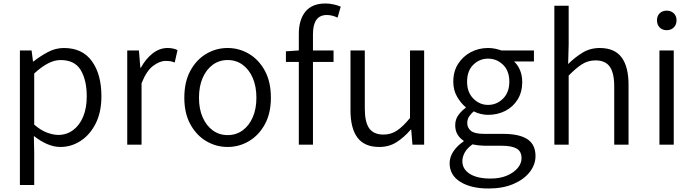

<svg xmlns="http://www.w3.org/2000/svg" viewBox="-20 -829 3973 1100"><path d="M94 231V-540H161L169 -477H172Q210 -507 254 -530.5Q298 -554 346 -554Q452 -554 506.5 -478.5Q561 -403 561 -278Q561 -186 528 -121Q495 -56 441.5 -21.5Q388 13 326 13Q289 13 250.5 -3.5Q212 -20 174 -50L176 45V231ZM314 -56Q361 -56 398 -83Q435 -110 456 -159.5Q477 -209 477 -277Q477 -370 442.5 -427.5Q408 -485 327 -485Q292 -485 254.5 -465.5Q217 -446 176 -408V-115Q214 -82 250 -69Q286 -56 314 -56Z M709 0V-540H776L784 -441H787Q815 -492 854.5 -523Q894 -554 940 -554Q973 -554 997 -542L981 -471Q968 -476 957 -478Q946 -480 929 -480Q895 -480 857 -451.5Q819 -423 791 -352V0Z M1284 13Q1218 13 1161.5 -20.5Q1105 -54 1070.5 -117Q1036 -180 1036 -269Q1036 -360 1070.5 -423.5Q1105 -487 1161.5 -520.5Q1218 -554 1284 -554Q1350 -554 1406.5 -520.5Q1463 -487 1497.5 -423.5Q1532 -360 1532 -269Q1532 -180 1497.5 -117Q1463 -54 1406.5 -20.5Q1350 13 1284 13ZM1284 -55Q1333 -55 1370 -82Q1407 -109 1428 -157Q1449 -205 1449 -269Q1449 -334 1428 -382.5Q1407 -431 1370 -458Q1333 -485 1284 -485Q1236 -485 1199 -458Q1162 -431 1141 -382.5Q1120 -334 1120 -269Q1120 -205 1141 -157Q1162 -109 1199 -82Q1236 -55 1284 -55Z M1618 -474V-535L1692 -540V-635Q1692 -716 1730 -762.5Q1768 -809 1844 -809Q1868 -809 1890.5 -804Q1913 -799 1932 -791L1914 -728Q1883 -743 1852 -743Q1773 -743 1773 -633V-540H1891V-474H1773V0H1692V-474Z M2153 13Q2068 13 2028 -40.5Q1988 -94 1988 -197V-540H2070V-207Q2070 -129 2095.5 -93.5Q2121 -58 2177 -58Q2220 -58 2254.5 -81Q2289 -104 2329 -153V-540H2410V0H2343L2336 -86H2333Q2295 -42 2252 -14.5Q2209 13 2153 13Z M2779 251Q2679 251 2617.5 213Q2556 175 2556 106Q2556 71 2577.5 38.5Q2599 6 2636 -19V-23Q2615 -36 2601.5 -58Q2588 -80 2588 -112Q2588 -146 2607.5 -171.5Q2627 -197 2648 -211V-215Q2621 -237 2599 -274.5Q2577 -312 2577 -361Q2577 -420 2604.5 -463Q2632 -506 2677 -530Q2722 -554 2776 -554Q2799 -554 2819 -549.5Q2839 -545 2852 -540H3039V-477H2925Q2946 -458 2959 -427.5Q2972 -397 2972 -359Q2972 -302 2946 -259.5Q2920 -217 2875.5 -194Q2831 -171 2776 -171Q2757 -171 2735 -176Q2713 -181 2694 -191Q2679 -178 2668 -162Q2657 -146 2657 -123Q2657 -97 2678 -79.5Q2699 -62 2754 -62H2863Q2955 -62 3001.5 -31.5Q3048 -1 3048 65Q3048 114 3015 156.5Q2982 199 2921.5 225Q2861 251 2779 251ZM2776 -228Q2826 -228 2862 -264Q2898 -300 2898 -361Q2898 -423 2862 -458Q2826 -493 2776 -493Q2727 -493 2691.5 -458Q2656 -423 2656 -361Q2656 -300 2692 -264Q2728 -228 2776 -228ZM2790 194Q2845 194 2884.5 177Q2924 160 2946 133.5Q2968 107 2968 78Q2968 38 2939.5 22Q2911 6 2855 6H2756Q2743 6 2724.5 4Q2706 2 2687 -2Q2656 20 2642.5 45Q2629 70 2629 95Q2629 140 2671.5 167Q2714 194 2790 194Z M3156 0V-796H3238V-575L3235 -462Q3273 -500 3317 -527Q3361 -554 3416 -554Q3501 -554 3541 -500.5Q3581 -447 3581 -343V0H3499V-333Q3499 -411 3473.5 -447Q3448 -483 3392 -483Q3349 -483 3314.5 -461Q3280 -439 3238 -396V0Z M3758 0V-540H3840V0ZM3800 -656Q3775 -656 3759.5 -671.5Q3744 -687 3744 -713Q3744 -738 3759.5 -753Q3775 -768 3800 -768Q3824 -768 3840 -753Q3856 -738 3856 -713Q3856 -687 3840 -671.5Q3824 -656 3800 -656Z"/></svg>

Font: Source Han Sans SC Normal
Style: Regular
Weight: 350
Designer: Ryoko NISHIZUKA 西塚涼子 (kana, bopomofo & ideographs); Paul D. Hunt (Latin, Greek & Cyrillic); Sandoll Communications 산돌커뮤니
Foundry: Adobe
Version: Version 2.004;hotconv 1.0.118;makeotfexe 2.5.65603